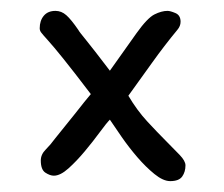

<svg xmlns="http://www.w3.org/2000/svg" viewBox="-20 -485 411 353"><path d="M321 -181Q321 -169 315 -160.5Q309 -152 293 -152Q280 -152 264 -165Q248 -178 232.5 -196Q217 -214 203.5 -233.5Q190 -253 182 -265Q176 -259 163.5 -242Q151 -225 136 -207Q121 -189 106 -175.5Q91 -162 79 -162Q72 -162 63.5 -167.5Q55 -173 55 -190Q55 -201 64 -210Q73 -219 81 -230Q106 -261 116 -273.5Q126 -286 129.5 -290.5Q133 -295 135 -297.5Q137 -300 147 -312Q115 -354 96.5 -377Q78 -400 68 -411Q58 -422 55.5 -425.5Q53 -429 53 -433Q53 -447 60.5 -456Q68 -465 82 -465Q93 -465 102 -457Q111 -449 124 -430Q125 -428 128.5 -423.5Q132 -419 138.5 -411Q145 -403 155.5 -389.5Q166 -376 182 -355L231 -424Q251 -452 264 -458.5Q277 -465 288 -465Q293 -465 302.5 -461Q312 -457 312 -445Q312 -437 306 -430Q282 -401 259.5 -369.5Q237 -338 216 -309Q232 -282 250.5 -262Q269 -242 284.5 -226.5Q300 -211 310.5 -200Q321 -189 321 -181Z"/></svg>

Font: Scratch Savers
Style: Book
Weight: 400
Designer: Pablo Impallari, Rodrigo Fuenzalida, Brenda Gallo
Foundry: Pablo Impallari, Rodrigo Fuenzalida, Brenda Gallo
Version: Version 4.0b1